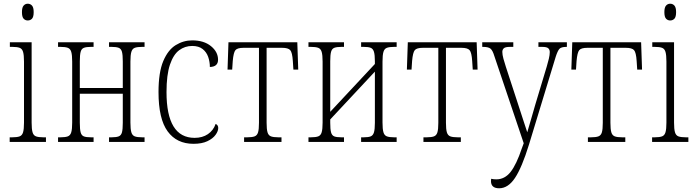

<svg xmlns="http://www.w3.org/2000/svg" viewBox="-20 -763 3752 1032"><path d="M129 -653Q116 -653 107 -662.5Q98 -672 98 -698Q98 -723 107 -733Q116 -743 129 -743Q143 -743 152 -733Q161 -723 161 -698Q161 -672 152 -662.5Q143 -653 129 -653ZM32 0V-25H47Q72 -25 85.5 -30Q99 -35 104 -52Q109 -69 109 -104V-432Q109 -467 104 -484Q99 -501 85.5 -506Q72 -511 47 -511H33V-536H150V-104Q150 -69 155 -52Q160 -35 173.5 -30Q187 -25 212 -25H227V0Z M292 0V-25H306Q331 -25 344.5 -30Q358 -35 363 -52Q368 -69 368 -104V-432Q368 -467 363 -484Q358 -501 344.5 -506Q331 -511 306 -511H292V-536H483V-511H468Q444 -511 431 -506Q418 -501 413.5 -484.5Q409 -468 409 -433V-290H640V-433Q640 -468 635.5 -484.5Q631 -501 618 -506Q605 -511 581 -511H566V-536H757V-511H743Q718 -511 704.5 -506Q691 -501 686 -484Q681 -467 681 -432V-104Q681 -69 686 -52Q691 -35 704.5 -30Q718 -25 743 -25H757V0H566V-25H581Q605 -25 618 -30Q631 -35 635.5 -51.5Q640 -68 640 -103V-259H409V-103Q409 -68 413.5 -51.5Q418 -35 430.5 -30Q443 -25 468 -25H483V0Z M1020 10Q930 10 881 -57Q832 -124 832 -268Q832 -374 857.5 -434.5Q883 -495 924.5 -520.5Q966 -546 1013 -546Q1076 -546 1114 -515Q1152 -484 1152 -442Q1152 -404 1108 -403Q1108 -431 1099 -457Q1090 -483 1069 -499.5Q1048 -516 1013 -516Q974 -516 943 -493Q912 -470 893.5 -415.5Q875 -361 875 -268Q875 -22 1026 -22Q1068 -22 1097.5 -42Q1127 -62 1139 -97Q1153 -91 1153 -75Q1153 -58 1138.5 -38Q1124 -18 1094.5 -4Q1065 10 1020 10Z M1292 0V-25H1310Q1335 -25 1348.5 -30Q1362 -35 1367 -51.5Q1372 -68 1372 -103V-506H1289Q1256 -506 1245.5 -493.5Q1235 -481 1231 -435L1228 -389H1203L1208 -536H1578L1583 -389H1557L1554 -435Q1551 -481 1540 -493.5Q1529 -506 1496 -506H1413V-103Q1413 -68 1418 -51.5Q1423 -35 1436.5 -30Q1450 -25 1475 -25H1493V0Z M1638 0V-25H1652Q1677 -25 1690.5 -30Q1704 -35 1709 -52Q1714 -69 1714 -104V-432Q1714 -467 1709 -484Q1704 -501 1690.5 -506Q1677 -511 1652 -511H1638V-536H1829V-511H1814Q1790 -511 1777 -506Q1764 -501 1759.5 -484.5Q1755 -468 1755 -433V-162L1995 -419V-433Q1995 -468 1990 -484.5Q1985 -501 1972.5 -506Q1960 -511 1936 -511H1921V-536H2112V-511H2097Q2073 -511 2059.5 -506Q2046 -501 2041 -484Q2036 -467 2036 -432V-104Q2036 -69 2041 -52Q2046 -35 2059.5 -30Q2073 -25 2097 -25H2112V0H1921V-25H1936Q1960 -25 1972.5 -30Q1985 -35 1990 -51.5Q1995 -68 1995 -103V-378L1755 -121V-103Q1755 -68 1759.5 -51.5Q1764 -35 1776.5 -30Q1789 -25 1814 -25H1829V0Z M2256 0V-25H2274Q2299 -25 2312.5 -30Q2326 -35 2331 -51.5Q2336 -68 2336 -103V-506H2253Q2220 -506 2209.5 -493.5Q2199 -481 2195 -435L2192 -389H2167L2172 -536H2542L2547 -389H2521L2518 -435Q2515 -481 2504 -493.5Q2493 -506 2460 -506H2377V-103Q2377 -68 2382 -51.5Q2387 -35 2400.5 -30Q2414 -25 2439 -25H2457V0Z M2663 249Q2619 249 2619 210Q2619 203 2620 198Q2633 201 2648 201Q2693 201 2724.5 161Q2756 121 2785 34L2795 7L2637 -462Q2628 -492 2616.5 -501.5Q2605 -511 2576 -511H2572V-536H2739V-511H2721Q2696 -511 2688 -503.5Q2680 -496 2680 -484Q2680 -469 2686 -447Q2692 -425 2699 -404L2764 -205Q2778 -161 2790.5 -123.5Q2803 -86 2814 -52Q2824 -86 2834.5 -122Q2845 -158 2857 -200L2919 -406Q2925 -426 2930 -447Q2935 -468 2935 -483Q2935 -496 2927 -503.5Q2919 -511 2894 -511H2874V-536H3027V-511H3025Q2996 -511 2986.5 -500Q2977 -489 2967 -458L2823 15Q2785 138 2748 193.5Q2711 249 2663 249Z M3140 0V-25H3158Q3183 -25 3196.5 -30Q3210 -35 3215 -51.5Q3220 -68 3220 -103V-506H3137Q3104 -506 3093.5 -493.5Q3083 -481 3079 -435L3076 -389H3051L3056 -536H3426L3431 -389H3405L3402 -435Q3399 -481 3388 -493.5Q3377 -506 3344 -506H3261V-103Q3261 -68 3266 -51.5Q3271 -35 3284.5 -30Q3298 -25 3323 -25H3341V0Z M3582 -653Q3569 -653 3560 -662.5Q3551 -672 3551 -698Q3551 -723 3560 -733Q3569 -743 3582 -743Q3596 -743 3605 -733Q3614 -723 3614 -698Q3614 -672 3605 -662.5Q3596 -653 3582 -653ZM3485 0V-25H3500Q3525 -25 3538.5 -30Q3552 -35 3557 -52Q3562 -69 3562 -104V-432Q3562 -467 3557 -484Q3552 -501 3538.5 -506Q3525 -511 3500 -511H3486V-536H3603V-104Q3603 -69 3608 -52Q3613 -35 3626.5 -30Q3640 -25 3665 -25H3680V0Z"/></svg>

Font: Noto Serif Condensed ExtraLight
Style: Regular
Weight: 200
Width: 3
Designer: Monotype Design Team
Foundry: Monotype Imaging Inc.
Version: Version 2.013; ttfautohint (v1.8.4.7-5d5b)